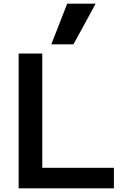

<svg xmlns="http://www.w3.org/2000/svg" viewBox="-20 -1020 673 1040"><path d="M81 0V-730H209V-111H597V0ZM378 -780H258L344 -1000H498Z"/></svg>

Font: M PLUS 2 SemiBold
Style: Regular
Weight: 600
Designer: Coji Morishita
Foundry: UNDERFOREST DESIGN
Version: Version 1.001